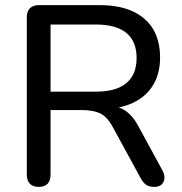

<svg xmlns="http://www.w3.org/2000/svg" viewBox="-20 -725 713 752"><path d="M131 7Q109 7 97 -5.5Q85 -18 85 -41V-658Q85 -681 97.5 -693Q110 -705 132 -705H370Q484 -705 545.5 -651.5Q607 -598 607 -500Q607 -436 579 -390.5Q551 -345 498 -321Q445 -297 370 -297L380 -311H402Q442 -311 471.5 -291Q501 -271 524 -227L616 -58Q625 -42 624 -27Q623 -12 613 -2.5Q603 7 584 7Q564 7 552 -1.5Q540 -10 531 -27L423 -225Q401 -267 373 -280.5Q345 -294 298 -294H178V-41Q178 -18 166.5 -5.5Q155 7 131 7ZM178 -366H355Q435 -366 475 -399.5Q515 -433 515 -498Q515 -563 475 -596Q435 -629 355 -629H178Z"/></svg>

Font: Nunito Medium
Style: Regular
Weight: 500
Designer: Vernon Adams
Foundry: Vernon Adams
Version: Version 3.601